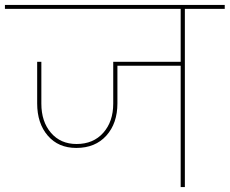

<svg xmlns="http://www.w3.org/2000/svg" viewBox="-55 -760 933 780"><path d="M-35 -724V-740H858V-724H696V0H679V-493H422V-340Q422 -259 377 -209Q332 -159 255 -159Q182 -159 139 -209Q96 -259 96 -340V-509H113V-339Q113 -266 152 -220.5Q191 -175 256 -175Q324 -175 364.5 -220.5Q405 -266 405 -339V-509H679V-724Z"/></svg>

Font: Poppins Thin
Style: Regular
Weight: 250
Designer: Ninad Kale (Devanagari), Jonny Pinhorn (Latin)
Foundry: Indian Type Foundry
Version: Version 3.200;PS 1.000;hotconv 16.6.54;makeotf.lib2.5.65590